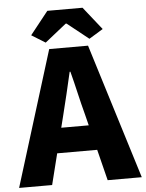

<svg xmlns="http://www.w3.org/2000/svg" viewBox="-70 -1004 800 1054"><g transform="rotate(-5 330.0 -477.5)"><path d="M-8 0 223 -745H437L668 0H480L387 -372Q372 -428 357.5 -491Q343 -554 328 -611H324Q311 -553 296 -490.5Q281 -428 267 -372L174 0ZM149 -171V-309H509V-171ZM207 -782 131 -829 231 -955H425L525 -829L448 -782L330 -876H325Z"/></g></svg>

Font: Noto Sans TC Thin Black
Style: Regular
Weight: 900
Version: Version 2.004-H2;hotconv 1.0.118;makeotfexe 2.5.65603